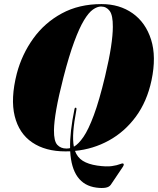

<svg xmlns="http://www.w3.org/2000/svg" viewBox="-20 -732 774 941"><path d="M477.5 -712Q566 -712 630 -666.8Q694 -621.5 720.5 -537.8Q747 -454 722.5 -338Q700.5 -234.5 645.8 -160.2Q591 -86 513.8 -43.5Q436.5 -1 347.5 7.5Q359 39.5 385.8 56.2Q412.5 73 456.5 79.5Q502 86 528.5 82Q555 78 567.8 72.5Q580.5 67 584.5 70Q589.5 73.5 582.5 85L523 173.5Q515 185 497 188Q479 191 452.5 187.5Q333 172 324 9.5Q312.5 10 301 10Q202.5 10 137.8 -34Q73 -78 52 -163.2Q31 -248.5 62.5 -372Q87.5 -466 143 -543.2Q198.5 -620.5 282.8 -666.2Q367 -712 477.5 -712ZM305.5 -4Q315 -4 323.5 -6Q322 -85.5 345 -197Q346.5 -205.5 352 -204Q356 -203 354.5 -194.5Q343 -133.5 339.5 -89Q336 -44.5 342 -13Q364.5 -25.5 389 -61Q413.5 -96.5 440 -167.8Q466.5 -239 495 -358Q515 -442 524 -501.5Q533 -561 533 -600.5Q533.5 -657 517.5 -678.5Q501.5 -700 475 -700Q456.5 -700 435.5 -685.2Q414.5 -670.5 391.8 -633Q369 -595.5 343.8 -527.5Q318.5 -459.5 291 -353Q267 -259.5 256 -196.5Q245 -133.5 244.5 -93.5Q244 -40.5 260.8 -22.2Q277.5 -4 305.5 -4Z"/></svg>

Font: Fraunces 144pt Black
Style: Italic
Weight: 900
Italic angle: -16°
Version: Version 1.000;[0bf87f6ff]